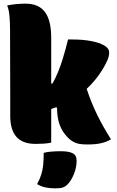

<svg xmlns="http://www.w3.org/2000/svg" viewBox="-20 -780 640 1050"><path d="M260 0Q241 4 219.5 5.5Q198 7 175 7Q104 7 70 -31.5Q36 -70 36 -146Q36 -200 36 -274.5Q36 -349 35.5 -435Q35 -521 35 -610Q35 -653 32 -690Q29 -727 19 -750Q42 -755 68.5 -757.5Q95 -760 120 -760Q192 -760 226 -714Q260 -668 260 -574V-323H267Q284 -353 298 -387.5Q312 -422 322 -455Q332 -487 339 -513Q346 -539 352 -564H379Q433 -564 478 -555.5Q523 -547 550 -531.5Q577 -516 577 -493Q577 -483 574.5 -471Q572 -459 559 -433Q538 -392 511.5 -357.5Q485 -323 454 -294Q480 -216 512 -151Q544 -86 587 -18Q563 -4 533.5 3Q504 10 460 10Q421 10 401.5 4Q382 -2 365 -15Q341 -35 323 -63Q307 -89 299.5 -121Q292 -153 292 -191L286 -193Q273 -188 260 -184ZM219 56Q236 51 261.5 49Q287 47 312 47Q356 47 377.5 58Q399 69 399 99Q399 136 384 172.5Q369 209 348 230Q338 240 324.5 245Q311 250 283 250Q253 250 229 245Q205 240 183 227Q198 199 205.5 175Q213 151 216 123.5Q219 96 219 56Z"/></svg>

Font: Recursive Mn Csl St XBk
Style: Regular
Weight: 1000
Monospace: yes
Version: Version 1.079;hotconv 1.0.112;makeotfexe 2.5.65598; ttfautoh